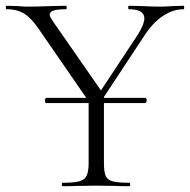

<svg xmlns="http://www.w3.org/2000/svg" viewBox="-25 -645 658 665"><path d="M131 -297Q131 -306 135 -306H478Q483 -306 483 -297Q483 -294 481.5 -291Q480 -288 478 -288H135Q131 -288 131 -297ZM475 -581Q475 -613 421 -613Q419 -613 419 -619Q419 -625 421 -625L466 -624Q504 -622 533 -622Q550 -622 574 -624L611 -625Q613 -625 613 -619Q613 -613 611 -613Q574 -613 539 -589.5Q504 -566 476 -523L313 -276L297 -290L453 -526Q475 -562 475 -581ZM-2 -613Q-5 -613 -5 -619Q-5 -625 -2 -625L35 -624Q59 -622 71 -622Q104 -622 152 -624L204 -625Q206 -625 206 -619Q206 -613 204 -613Q174 -613 160.5 -608.5Q147 -604 147 -594Q147 -588 157 -573L335 -317L298 -271L111 -542Q85 -581 60 -597Q35 -613 -2 -613ZM335 -319V-81Q335 -50 341 -36Q347 -22 365 -17Q383 -12 423 -12Q426 -12 426 -6Q426 0 423 0Q393 0 376 -1L308 -2L240 -1Q222 0 192 0Q189 0 189 -6Q189 -12 192 -12Q231 -12 249.5 -17Q268 -22 275 -36.5Q282 -51 282 -81V-310Z"/></svg>

Font: Cormorant Unicase Light
Style: Regular
Weight: 300
Designer: Christian Thalmann (Catharsis Fonts)
Foundry: Catharsis Fonts
Version: Version 4.000